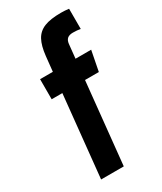

<svg xmlns="http://www.w3.org/2000/svg" viewBox="-264 -951 1077 1276"><g transform="rotate(-30 275.0 -312.5)"><path d="M378 -653 367 -546H487L457 -392H351L287 234H113L177 -392H95V-546H193L205 -660Q213 -735 236.5 -778Q260 -821 307 -840Q354 -859 436 -859Q467 -859 496 -855V-700Q471 -705 438 -705Q410 -705 395.5 -692.5Q381 -680 378 -653Z"/></g></svg>

Font: Biryani Heavy
Style: Regular
Weight: 900
Designer: Dan Reynolds and Mathieu Réguer
Foundry: Dan Reynolds and Mathieu Réguer
Version: Version 1.003; ttfautohint (v1.1) -l 5 -r 5 -G 72 -x 0 -D la